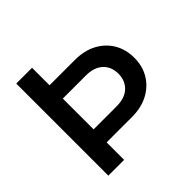

<svg xmlns="http://www.w3.org/2000/svg" viewBox="-176 -866 1032 1032"><g transform="rotate(-45 339.5 -350.0)"><path d="M84 0V-700H204V-567H397Q468 -567 520.5 -539Q573 -511 602 -462Q631 -413 631 -349Q631 -286 602 -237.5Q573 -189 520.5 -161Q468 -133 397 -133H204V0ZM204 -232H378Q442 -232 476 -264.5Q510 -297 510 -349Q510 -402 476 -434Q442 -466 379 -466H204Z"/></g></svg>

Font: Red Hat Text Medium
Style: Regular
Weight: 500
Designer: Pentagram, MCKL
Foundry: Pentagram, MCKL
Version: Version 1.023